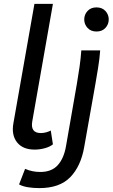

<svg xmlns="http://www.w3.org/2000/svg" viewBox="-20 -760 579 987"><path d="M158 9Q97 9 67.5 -28.5Q38 -66 49 -127L157 -740H252L146 -137Q135 -76 190 -76Q204 -76 218 -80Q232 -84 241 -89L252 -18Q236 -5 210 2Q184 9 158 9ZM375 -328Q383 -375 389 -417Q395 -459 398 -501H495Q492 -458 484 -409.5Q476 -361 470 -326L413 -5Q396 94 341.5 150.5Q287 207 182 207Q151 207 123.5 202.5Q96 198 78 188L109 108Q145 124 187 124Q245 124 276.5 89.5Q308 55 319 -7ZM476 -598Q447 -598 430 -616.5Q413 -635 413 -660Q413 -685 430 -703.5Q447 -722 476 -722Q505 -722 522 -703.5Q539 -685 539 -660Q539 -635 522 -616.5Q505 -598 476 -598Z"/></svg>

Font: Livvic Medium
Style: Italic
Weight: 500
Italic angle: -10°
Designer: Jacques Le Bailly, Baron von Fonthausen
Version: Version 1.001; ttfautohint (v1.8.2)